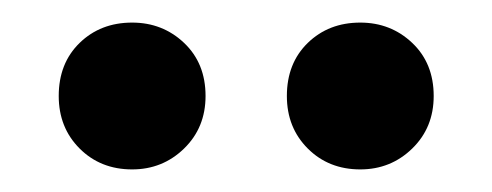

<svg xmlns="http://www.w3.org/2000/svg" viewBox="-20 -741 436 170"><path d="M97 -591Q69 -591 50.5 -609.5Q32 -628 32 -656Q32 -685 50.5 -703Q69 -721 97 -721Q124 -721 143 -703Q162 -685 162 -656Q162 -628 143 -609.5Q124 -591 97 -591ZM299 -591Q271 -591 252.5 -609.5Q234 -628 234 -656Q234 -685 252.5 -703Q271 -721 299 -721Q326 -721 345 -703Q364 -685 364 -656Q364 -628 345 -609.5Q326 -591 299 -591Z"/></svg>

Font: NT Somic Medium
Style: Regular
Weight: 500
Designer: Ravid Balaliev — lead type designer, mastering
Michael Voronin — secret advisor, marketing
Ivan Kovalenko — best boy
Foundry: NT Type
Version: Version 0.7